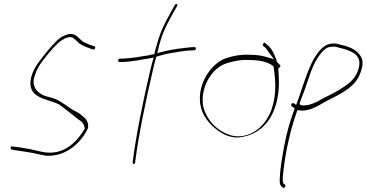

<svg xmlns="http://www.w3.org/2000/svg" viewBox="-20 -740 1827 957"><path d="M36 -10C30 -6 34 3 37 5L51 8C76 11 100 16 123 19C152 23 181 32 209 36C278 40 334 10 378 -39C392 -55 412 -83 419 -103C422 -133 409 -149 388 -164V-165H387C380 -172 370 -178 357 -185C318 -204 287 -237 244 -251L207 -261C187 -267 166 -282 157 -298C149 -312 144 -326 150 -353L151 -355C167 -408 180 -421 222 -474C250 -508 272 -529 287 -539C308 -552 329 -561 347 -550V-549L366 -533V-532C379 -519 396 -510 422 -501L441 -494H442C446 -494 449 -493 451 -493C457 -504 455 -508 452 -509L430 -516H429C417 -521 408 -525 397 -530C381 -541 372 -554 357 -564C335 -576 313 -571 284 -554C269 -545 246 -521 215 -484C184 -447 165 -420 156 -404C145 -386 140 -370 135 -354C111 -248 214 -250 273 -220H274C305 -198 340 -168 373 -143C390 -134 398 -122 402 -103L403 -100C369 -41 320 9 254 19C204 27 165 9 128 3C105 0 81 -6 58 -8L42 -10C41 -10 39 -11 36 -10Z M569 -440C568 -436 571 -431 575 -431H583C636 -431 691 -444 735 -451L746 -453L742 -440C737 -423 733 -406 728 -386C692 -232 657 -59 641 70C641 80 654 79 654 69V59L655 58C672 -72 706 -236 741 -386C746 -408 751 -430 757 -450L759 -457C782 -465 806 -471 830 -475C861 -480 907 -489 937 -489H946C951 -489 955 -492 956 -496C957 -502 955 -505 950 -505H941C936 -505 922 -504 900 -501C856 -497 807 -487 774 -478L764 -475L767 -488C785 -567 806 -608 839 -668L863 -710C868 -720 857 -724 852 -716L828 -673C796 -615 780 -584 759 -508C755 -497 753 -482 749 -470C739 -469 731 -467 720 -464H719C682 -458 628 -448 585 -448H578C574 -448 570 -444 569 -440Z M1004 -355C966 -284 971 -216 994 -171C1012 -135 1047 -100 1079 -81C1106 -63 1147 -48 1191 -58C1264 -72 1322 -122 1349 -200C1371 -258 1372 -322 1369 -368L1367 -398C1372 -402 1382 -411 1376 -416L1360 -431C1358 -438 1358 -447 1353 -453C1345 -478 1327 -508 1310 -518L1300 -526C1299 -529 1296 -528 1293 -524C1285 -513 1294 -510 1298 -506C1307 -500 1316 -484 1325 -472L1346 -445L1311 -455C1283 -464 1256 -467 1222 -467C1182 -469 1146 -463 1107 -450C1066 -437 1027 -398 1004 -355ZM991 -223C982 -306 1034 -400 1108 -424C1142 -435 1179 -443 1215 -441C1264 -441 1310 -436 1343 -410L1345 -397C1353 -342 1360 -271 1333 -193C1300 -102 1220 -46 1136 -64C1081 -79 1032 -117 1007 -171C999 -186 993 -204 991 -223ZM1215 -441Z M1433 -211 1449 -200C1427 -141 1408 -76 1396 -10C1385 52 1375 109 1374 158C1374 180 1378 186 1389 195C1396 201 1408 187 1401 181L1394 175L1392 173C1386 156 1391 130 1393 110C1401 33 1421 -63 1447 -146L1462 -190H1475C1485 -187 1497 -188 1512 -192H1513C1546 -199 1578 -220 1603 -234C1658 -263 1723 -290 1758 -341C1779 -372 1794 -421 1784 -447C1769 -485 1731 -506 1681 -516C1666 -520 1656 -525 1640 -523H1639C1622 -523 1604 -516 1592 -506C1527 -452 1500 -337 1462 -232L1456 -217L1445 -225C1437 -231 1428 -218 1433 -211ZM1473 -222 1474 -227C1480 -244 1487 -263 1494 -280C1519 -345 1536 -423 1579 -473V-474C1594 -490 1608 -507 1635 -507C1651 -509 1663 -504 1675 -501C1714 -491 1778 -476 1771 -416C1763 -358 1726 -327 1689 -304C1645 -273 1601 -258 1561 -233H1560C1538 -223 1514 -212 1484 -215C1484 -214 1473 -219 1473 -222Z"/></svg>

Font: Stray Cat
Style: ExLtCnObl
Weight: 200
Version: Version 1.0